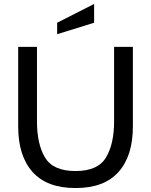

<svg xmlns="http://www.w3.org/2000/svg" viewBox="-20 -937 764 971"><path d="M72 -297V-700H167V-323Q167 -208 208 -140Q249 -72 362 -72Q475 -72 516 -140.5Q557 -209 557 -323V-700H652V-297Q652 -149 579.5 -67.5Q507 14 362 14Q217 14 144.5 -67.5Q72 -149 72 -297ZM269 -822 456 -917V-822L269 -764Z"/></svg>

Font: Cabin
Style: Regular
Weight: 400
Designer: Pablo Impallari
Foundry: Pablo Impallari. http://www.impallari.com Igino Marini. http://www.ikern.com
Version: Version 2.001